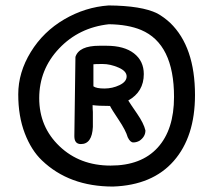

<svg xmlns="http://www.w3.org/2000/svg" viewBox="-20 -685 800 705"><path d="M379 -665Q500 -664 557 -636Q581 -623 605 -601Q696 -513 696 -336Q696 -183 618 -94Q540 -5 395 0Q234 0 134 -96Q95 -133 71 -195.5Q47 -258 47 -338.5Q47 -419 93 -494Q139 -569 216 -614Q293 -659 379 -665ZM619 -329Q619 -524 498 -575Q450 -595 380 -596Q270 -584 197 -507Q124 -430 124 -324.5Q124 -219 198.5 -148Q273 -77 386 -77Q499 -77 559 -143Q619 -209 619 -329ZM371 -517Q436 -517 472 -489Q508 -461 508 -413Q508 -348 451 -316Q459 -303 483.5 -267.5Q508 -232 514 -206Q514 -183 492 -168Q481 -162 469.5 -162Q458 -162 449 -181Q442 -206 415.5 -245.5Q389 -285 384 -296Q341 -296 320 -299Q320 -285 321 -274V-219Q318 -156 277 -156Q253 -156 253 -185L257 -476Q270 -517 345 -517ZM323 -449V-368Q334 -360 363.5 -360Q393 -360 419 -372.5Q445 -385 445 -404.5Q445 -424 415 -437Q385 -450 357 -450Q329 -450 323 -449Z"/></svg>

Font: Patrick Hand
Style: Regular
Weight: 400
Designer: Patrick Wagesreiter
Foundry: Patrick Wagesreiter
Version: Version 1.003;PS 001.003;hotconv 1.0.70;makeotf.lib2.5.58329